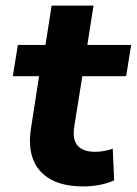

<svg xmlns="http://www.w3.org/2000/svg" viewBox="-20 -657 490 688"><path d="M279 11Q206 11 160.5 -15Q115 -41 98 -87.5Q81 -134 91 -197L120 -384H26L44 -496H143L165 -637H315L293 -496H450L432 -384H275L246 -203Q239 -155 259 -134Q279 -113 321 -113Q337 -113 353 -116Q369 -119 384 -124L389 -11Q366 0 337 5.5Q308 11 279 11Z"/></svg>

Font: Nunito Sans 10pt ExtraBold
Style: Italic
Weight: 800
Italic angle: -9°
Designer: Vernon Adams
Foundry: Vernon Adams
Version: Version 3.101;gftools[0.9.27]